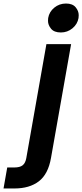

<svg xmlns="http://www.w3.org/2000/svg" viewBox="-96 -804 466 1088"><path d="M249 -620Q211 -620 193.5 -641Q176 -662 176 -686Q176 -694 177 -702Q183 -737 211.5 -760.5Q240 -784 278 -784Q315 -784 332.5 -763Q350 -742 350 -718Q350 -710 349 -702Q343 -667 314.5 -643.5Q286 -620 249 -620ZM193 91Q177 183 124 223.5Q71 264 -14 264H-76L-55 145H-15Q17 145 32.5 132.5Q48 120 53 92L167 -554H307Z"/></svg>

Font: Fz Poppins SemBd
Style: Italic
Weight: 600
Italic angle: -10°
Designer: Ninad Kale (Devanagari), Jonny Pinhorn (Latin)
Foundry: Indian Type Foundry
Version: Vit hóa bi Vntype.Com & FontZin.Com